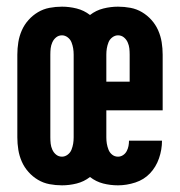

<svg xmlns="http://www.w3.org/2000/svg" viewBox="-20 -548 540 576"><path d="M166 8Q147 8 128.5 4.5Q110 1 94 -8.5Q78 -18 65.5 -32Q53 -46 45.5 -63Q38 -80 35 -98.5Q32 -117 32 -136V-384Q32 -403 35 -421.5Q38 -440 45.5 -457Q53 -474 65.5 -488Q78 -502 94 -511.5Q110 -521 128.5 -524.5Q147 -528 166 -528Q188 -528 210 -522.5Q232 -517 250 -503Q268 -517 290 -522.5Q312 -528 334 -528Q353 -528 371.5 -524.5Q390 -521 406 -511.5Q422 -502 434.5 -488Q447 -474 454.5 -457Q462 -440 465 -421.5Q468 -403 468 -384V-217H299V-136Q299 -126 300.5 -117Q302 -108 305.5 -99Q309 -90 316.5 -84Q324 -78 334 -78Q342 -78 349 -82.5Q356 -87 360 -94.5Q364 -102 365.5 -110Q367 -118 367 -126H466Q466 -99 457 -73Q448 -47 430 -28Q412 -9 386 -0.5Q360 8 334 8Q311 8 289.5 2.5Q268 -3 250 -17Q232 -3 210 2.5Q188 8 166 8ZM299 -303H369V-384Q369 -394 368 -403Q367 -412 363 -421Q359 -430 351.5 -436Q344 -442 334 -442Q325 -442 317 -436Q309 -430 305.5 -421Q302 -412 300.5 -403Q299 -394 299 -384ZM166 -78Q175 -78 183 -84Q191 -90 194.5 -99Q198 -108 199.5 -117Q201 -126 201 -136V-384Q201 -394 199.5 -403Q198 -412 194.5 -421Q191 -430 183 -436Q175 -442 166 -442Q156 -442 148.5 -436Q141 -430 137 -421Q133 -412 132 -403Q131 -394 131 -384V-136Q131 -126 132 -117Q133 -108 137 -99Q141 -90 148.5 -84Q156 -78 166 -78Z"/></svg>

Font: Iosevka Curly Semibold
Style: Regular
Weight: 600
Monospace: yes
Designer: Belleve Invis
Foundry: Belleve Invis
Version: Version 22.1.2; ttfautohint (v1.8.4)